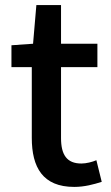

<svg xmlns="http://www.w3.org/2000/svg" viewBox="-20 -722 436 755"><path d="M272 13C312 13 349 3 380 -7L359 -92C343 -85 319 -79 300 -79C243 -79 220 -113 220 -179V-458H363V-550H220V-702H123L110 -550L25 -544V-458H105V-180C105 -64 148 13 272 13Z"/></svg>

Font: Source Han Sans KR Medium
Style: Regular
Weight: 500
Designer: Ryoko NISHIZUKA (kana & ideographs); Paul D. Hunt (Latin, Greek & Cyrillic); Wenlong ZHANG (bopomofo); Sandoll Communica
Foundry: Adobe Systems Incorporated
Version: Version 1.001;PS 1.001;hotconv 1.0.78;makeotf.lib2.5.61930